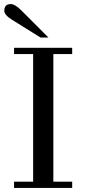

<svg xmlns="http://www.w3.org/2000/svg" viewBox="-20 -924 419 944"><path d="M334.9 0H49.1V-30.9H142.9V-658.3H49.1V-689.1H334.9V-658.3H242.3V-30.9H334.9ZM218.3 -739.4H179.4L40 -826.3Q1.1 -850.3 1.1 -870.9Q1.1 -904 33.1 -904Q53.7 -904 84.6 -873.1Z"/></svg>

Font: t
Style: Regular
Weight: 400
Designer: Takis Katsoulidis and George D. Matthiopoulos
Foundry: Takis Katsoulidis and George D. Matthiopoulos
Version: Version 1.0 ; ttfautohint (v1.8.1)